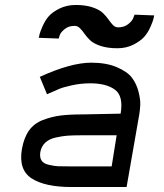

<svg xmlns="http://www.w3.org/2000/svg" viewBox="-20 -752 658 772"><path d="M452 -558Q412 -558 384 -567.5Q356 -577 342.5 -590Q329 -603 320 -616Q311 -629 301.5 -638.5Q292 -648 280 -648Q256 -648 240 -635Q224 -622 220 -610L216 -597L136 -600Q137 -605 139 -614Q141 -623 151 -646Q161 -669 175.5 -686Q190 -703 219 -717.5Q248 -732 285 -732Q324 -732 352 -722.5Q380 -713 393.5 -700Q407 -687 416 -674Q425 -661 434 -651.5Q443 -642 455 -642Q479 -642 495.5 -655Q512 -668 516 -680L521 -693L600 -690Q599 -685 597 -676Q595 -667 585 -644Q575 -621 560 -604Q545 -587 516.5 -572.5Q488 -558 452 -558ZM268 0Q161 0 107.5 -34.5Q54 -69 68 -152Q76 -198 96.5 -227Q117 -256 152.5 -269.5Q188 -283 223.5 -287.5Q259 -292 314 -292L465 -295Q477 -366 442 -391.5Q407 -417 343 -417Q305 -417 269 -409Q233 -401 218 -394.5Q203 -388 169 -373L140 -443Q265 -500 347 -500Q407 -500 449.5 -482Q492 -464 510.5 -439.5Q529 -415 537 -383Q545 -351 544 -330.5Q543 -310 540 -292L489 0ZM278 -83H429L449 -208H304Q273 -208 252 -206.5Q231 -205 204 -199Q177 -193 161.5 -178Q146 -163 142 -140Q139 -119 147 -106.5Q155 -94 177.5 -89Q200 -84 214.5 -83.5Q229 -83 261 -83Q272 -83 278 -83Z"/></svg>

Font: Hermit LightItalic
Style: Regular
Weight: 300
Italic angle: -10°
Designer: Pablo Caro
Version: Version 2.000;PS 002.000;hotconv 1.0.88;makeotf.lib2.5.64775